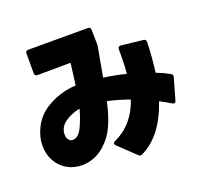

<svg xmlns="http://www.w3.org/2000/svg" viewBox="-144 -957 1287 1208"><g transform="rotate(-20 500.0 -352.5)"><path d="M234 13Q178 13 133.5 -13Q89 -39 64 -84.5Q39 -130 39 -185Q39 -247 69.5 -307Q100 -367 156 -405Q249 -466 365 -473Q371 -514 381 -597L383 -618L163 -616Q143 -616 143 -635V-767Q143 -786 162 -786H560Q579 -786 579 -768L581 -675Q581 -661 579 -652Q567 -591 544 -460Q627 -448 693 -431Q698 -480 698 -554V-593Q698 -614 718 -612L863 -596Q881 -595 881 -575Q878 -469 865 -376Q914 -357 952 -336Q968 -328 963 -311L922 -168Q919 -155 908 -155Q905 -155 897 -159Q863 -180 824 -200Q754 8 610 78Q604 81 600 81Q592 81 584 73L473 -33Q467 -39 467 -45Q467 -54 478 -59Q610 -119 661 -271Q578 -300 516 -313Q495 -219 466.5 -156.5Q438 -94 388 -49Q354 -18 314 -2.5Q274 13 234 13ZM194 -205Q194 -195 197 -184Q202 -172 210.5 -164.5Q219 -157 231 -157Q270 -157 296 -211.5Q322 -266 338 -327Q282 -317 238 -286Q194 -255 194 -205Z"/></g></svg>

Font: LINE Seed JP_TTF ExtraBold
Style: Regular
Weight: 800
Designer: LY Corporation & Fontrix & Fontworks
Version: Version 1.015